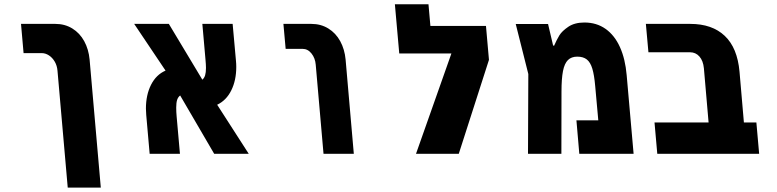

<svg xmlns="http://www.w3.org/2000/svg" viewBox="-20 -721 3640 900"><path d="M175.5 -472H90.5L78.5 -609H239.5Q284 -609 319 -587.5Q354 -566 374.8 -528Q395.5 -490 400 -442L452.5 158.5H297.5L249.5 -389.5Q247.5 -413.5 236.5 -432.2Q225.5 -451 209.2 -461.5Q193 -472 175.5 -472Z M806 -216.5Q806 -195.5 808 -175L823.5 0H681.5L665.5 -182Q664 -198 664 -212Q664 -276 688 -323.5Q712 -371 756 -390L609 -609H771.5L928.5 -347.5Q937.5 -355 941.5 -368.2Q945.5 -381.5 945.5 -402.5Q945.5 -417.5 943 -444L928.5 -609H1070.5L1086 -437Q1087.5 -422 1087.5 -407.5Q1087.5 -344.5 1064.2 -297.5Q1041 -250.5 998 -230L1146 0H984L824.5 -273.5Q814.5 -266 810.2 -252.5Q806 -239 806 -216.5Z M1398 -492H1319L1308.5 -609H1439.5Q1484 -609 1519 -587.5Q1554 -566 1574.8 -528Q1595.5 -490 1600 -442L1638.5 0H1496.5L1460 -417.5Q1457.5 -448.5 1440.2 -470.2Q1423 -492 1398 -492Z M2258 -599.5 2272 -440.5 2130.5 0H1930L2096 -470.5H1851.5L1831 -701H1988.5L1997.5 -599.5Z M2917.5 -369 2950 0H2695.5L2682 -157H2784.5L2770 -317.5Q2765.5 -369.5 2756.5 -399.2Q2747.5 -429 2730.8 -442.2Q2714 -455.5 2686 -455.5Q2658.5 -455.5 2642.2 -439.5Q2626 -423.5 2619 -388Q2612 -352.5 2612 -291.5L2611.5 0H2455L2456.5 -374L2397.5 -608.5H2549L2572.5 -508.5L2577 -506Q2590 -535.5 2602.2 -555.5Q2614.5 -575.5 2644 -595.5Q2673.5 -615.5 2719.5 -615.5Q2776.5 -615.5 2818.8 -585.5Q2861 -555.5 2886 -500.2Q2911 -445 2917.5 -369Z M3214.5 -476H3019.5L3007.5 -609H3215.5Q3318 -609 3377.2 -553Q3436.5 -497 3446.5 -385L3467 -147H3525.5L3538.5 0H3061L3048 -147H3301.5L3279.5 -401Q3276 -436.5 3258.5 -456.2Q3241 -476 3214.5 -476Z"/></svg>

Font: JuliaMono Black
Style: Italic
Weight: 900
Italic angle: -9°
Monospace: yes
Designer: cormullion
Foundry: corm
Version: Version 0.057; ttfautohint (v1.8.4)